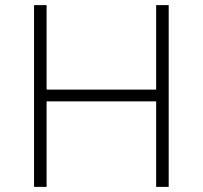

<svg xmlns="http://www.w3.org/2000/svg" viewBox="-20 -730 792 750"><path d="M639 -710V0H590V-334H162V0H113V-710H162V-380H590V-710Z"/></svg>

Font: Josefin Sans Thin Light
Style: Regular
Weight: 300
Version: Version 2.000